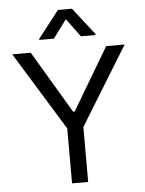

<svg xmlns="http://www.w3.org/2000/svg" viewBox="-62 -995 788 1044"><g transform="rotate(-5 332.5 -473.0)"><path d="M126.4 -727.3 328.1 -387.8H336.6L538.4 -727.3H639.2L376.4 -299.7V0H288.4V-299.7L25.6 -727.3ZM332.4 -892 258.5 -792.6H179V-798.3L294 -946H370.7L485.8 -798.3V-792.6H406.2Z"/></g></svg>

Font: Fast_Sans
Style: Regular
Weight: 400
Designer: Rasmus Andersson
Foundry: rsms
Version: Version 3.018;git-588b23468